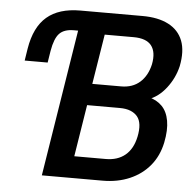

<svg xmlns="http://www.w3.org/2000/svg" viewBox="-51 -757 819 808"><g transform="rotate(5 358.5 -352.5)"><path d="M155 0 254 -620H236Q195 -620 175 -599Q155 -578 146 -525L138 -475H41L49 -526Q64 -618 115 -661.5Q166 -705 256 -705H519Q585 -705 628.5 -682.5Q672 -660 689 -616.5Q706 -573 693 -508Q681 -457 648.5 -415Q616 -373 573 -358L574 -367Q608 -359 630.5 -336.5Q653 -314 660 -275Q667 -236 656 -182Q644 -125 610.5 -84.5Q577 -44 526 -22Q475 0 412 0ZM284 -92H417Q467 -92 499 -118.5Q531 -145 542 -197Q548 -226 545.5 -247.5Q543 -269 532 -282.5Q521 -296 502.5 -303.5Q484 -311 457 -311H319ZM333 -402H455Q503 -402 534 -429.5Q565 -457 576 -506Q586 -558 564.5 -585.5Q543 -613 489 -613H367Z"/></g></svg>

Font: Nunito Sans 10pt Condensed
Style: Bold Italic
Weight: 700
Width: 3
Italic angle: -9°
Designer: Vernon Adams
Foundry: Vernon Adams
Version: Version 3.101;gftools[0.9.27]